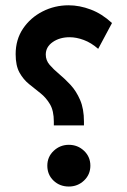

<svg xmlns="http://www.w3.org/2000/svg" viewBox="-20 -699 474 719"><path d="M38.6 -496.1Q38.6 -550.8 66.2 -591.8Q93.8 -632.8 139.2 -656Q184.6 -679.2 236.8 -679.2Q277.8 -679.2 319.8 -663.3Q361.8 -647.5 399.4 -612.8L347.7 -516.1Q321.3 -539.1 293.7 -549.3Q266.1 -559.6 240.7 -559.6Q203.6 -559.6 177.5 -541.5Q151.4 -523.4 151.4 -494.6Q151.4 -473.1 165.8 -456.3Q180.2 -439.5 201.7 -421.6Q223.1 -403.8 244.4 -380.9Q265.6 -357.9 280 -324.7Q294.4 -291.5 294.4 -243.7V-229.5H181.6V-243.2Q181.6 -284.2 167.2 -308.6Q152.8 -333 131.6 -349.9Q110.4 -366.7 88.9 -384Q67.4 -401.4 53 -427.2Q38.6 -453.1 38.6 -496.1ZM157.2 -78.6Q157.2 -111.8 181.2 -134.3Q205.1 -156.7 237.8 -156.7Q271 -156.7 294.7 -134.3Q318.4 -111.8 318.4 -78.6Q318.4 -45.4 294.7 -22.9Q271 -0.5 237.8 -0.5Q203.6 -0.5 180.4 -22.7Q157.2 -44.9 157.2 -78.6Z"/></svg>

Font: Vazirmatn UI SemiBold
Style: Regular
Weight: 600
Designer: Saber Rastikerdar
Foundry: Saber Rastikerdar
Version: Version 33.003